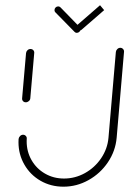

<svg xmlns="http://www.w3.org/2000/svg" viewBox="-20 -703 487 723"><path d="M77 -317.8Q70.7 -317.8 66.7 -322.2Q62.6 -326.7 63.3 -333L78.1 -503.3Q78.9 -509.6 83.7 -514.1Q88.5 -518.5 94.8 -518.5Q101.1 -518.5 105.4 -514.1Q109.6 -509.6 108.9 -503.3L94.1 -333Q93.7 -326.7 88.5 -322.2Q83.3 -317.8 77 -317.8ZM433 -523Q439.3 -523 443.5 -518.3Q447.8 -513.7 447 -507.4L419.3 -184.4Q414.8 -134.1 386.3 -91.9Q357.8 -49.6 313.3 -24.8Q268.9 0 218.9 0Q171.5 0 132.8 -22.2Q94.1 -44.4 71.9 -83Q49.6 -121.5 49.6 -167.8Q49.6 -175.6 50 -179.6Q50.7 -185.9 55.6 -190.7Q60.4 -195.6 67 -195.6Q73 -195.6 77.2 -191.1Q81.5 -186.7 80.7 -180.4L80.4 -171.1Q80.4 -132.2 98.7 -100.2Q117 -68.1 149.3 -49.4Q181.5 -30.7 221.1 -30.7Q263 -30.7 300 -51.3Q337 -71.9 360.9 -107.2Q384.8 -142.6 388.5 -184.4L416.3 -507.4Q417 -513.7 421.9 -518.3Q426.7 -523 433 -523ZM185.2 -664.8Q185.2 -670.7 189.3 -674.8Q193.3 -678.9 199.3 -678.9Q204.4 -678.9 207.8 -675.2L280 -601.1Q283 -598.1 283 -593.3Q283 -587.4 278.9 -583.3Q274.8 -579.3 268.9 -579.3Q264.1 -579.3 260.7 -583L188.1 -657Q185.2 -660 185.2 -664.8ZM372.2 -664.8 287.8 -591.5Q284.4 -587.8 278.9 -587.8Q273.7 -587.8 270.6 -590.9Q267.4 -594.1 267.4 -598.9Q267.4 -605.9 271.9 -609.6L356.7 -683.3Z"/></svg>

Font: 26F Galaxy Sans Ultra Light
Style: Italic
Weight: 200
Italic angle: -5°
Designer: C₂₉H₂₅N₃O₅
Version: Version 1.200